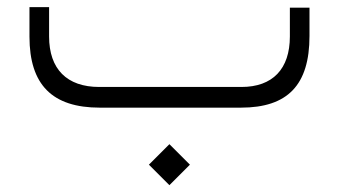

<svg xmlns="http://www.w3.org/2000/svg" viewBox="-20 -305 960 544"><path d="M261.2 -58.6C169.4 -58.6 119.1 -109.4 119.1 -201.7V-284.7H63.5V-201.2C63.5 -64.5 128.4 0 262.7 0H662.6C795.4 0 856.9 -64.5 856.9 -203.1V-283.2H801.3V-201.7C801.3 -109.4 752.4 -58.6 664.1 -58.6ZM460 219.7 518.1 161.6 460 103.5 401.9 161.6Z"/></svg>

Font: Shabnam Thin
Style: Regular
Weight: 100
Foundry: DejaVu fonts team - Redesigned by Saber Rastikerdar - Based on Vazir font
Version: Version 5.0.1